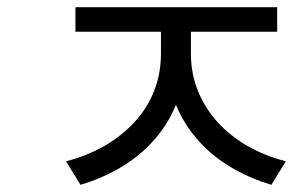

<svg xmlns="http://www.w3.org/2000/svg" viewBox="-20 -642 812 532"><path d="M426 -604H494V-494Q494 -423 472.5 -364.5Q451 -306 412 -260Q373 -214 320 -181.5Q267 -149 203 -130L163 -195Q221 -210 269 -237.5Q317 -265 352.5 -303.5Q388 -342 407 -390Q426 -438 426 -494ZM441 -604H509V-494Q509 -438 528.5 -390Q548 -342 583 -303.5Q618 -265 666 -237.5Q714 -210 772 -195L732 -130Q668 -149 615 -181.5Q562 -214 523 -260Q484 -306 462.5 -364.5Q441 -423 441 -494ZM189 -622H748V-554H189Z"/></svg>

Font: lkorean05
Style: Book
Weight: 400
Designer: Jelle Bosma - Monotype Design Team
Foundry: Monotype Imaging Inc.
Version: Version 2.003